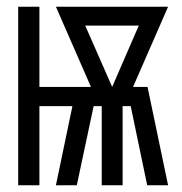

<svg xmlns="http://www.w3.org/2000/svg" viewBox="-20 -550 540 570"><path d="M34 0H97V-235H195L146 0H208L258 -235H282V0H344V-235H368L417 0H479L418 -292H375L479 -530H146L250 -292H97V-530H34ZM313 -292 233 -474H392Z"/></svg>

Font: Iosevka SS09 Light
Style: Regular
Weight: 300
Monospace: yes
Designer: Belleve Invis
Foundry: Belleve Invis
Version: Version 5.2.1; ttfautohint (v1.8.3)